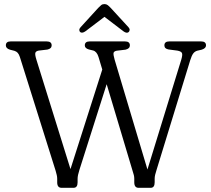

<svg xmlns="http://www.w3.org/2000/svg" viewBox="-20 -898 1008 918"><path d="M766 -681Q766 -700 789.5 -700H941.5Q965 -700 965 -681Q965 -667 944.5 -660.5L923 -655.5Q911 -652 903.8 -642.2Q896.5 -632.5 889.5 -610L728.5 -85.5Q724 -72 721.8 -62.2Q719.5 -52.5 719.5 -43.5V-26.5Q719.5 0 700.5 0H642.5Q622 0 622 -26.5V-43Q622 -52.5 620 -60.5Q618 -68.5 613.5 -82.5L490 -495.5L359.5 -85Q351 -59 351 -43V-26Q351 0 331.5 0H274.5Q253.5 0 253.5 -26V-43Q253.5 -51.5 251.5 -60.5Q249.5 -69.5 246 -81.5L75 -625.5Q70.5 -639 64.5 -645.5Q58.5 -652 49 -655L27.5 -660.5Q8 -666.5 8 -681Q8 -700 31 -700H203Q227 -700 227 -681Q227 -665.5 206.5 -661L164.5 -656Q151.5 -653.5 149 -645.2Q146.5 -637 154 -613L317 -89.5L469 -565.5L451 -625.5Q443 -651.5 425.5 -656.5L405 -661.5Q385.5 -667 385.5 -681Q385.5 -700 409 -700H577.5Q601 -700 601 -681Q601 -665.5 580 -660.5L538 -655.5Q525 -653 523 -645.2Q521 -637.5 528 -613L685 -87.5L846.5 -612Q853.5 -635 850.2 -643.8Q847 -652.5 828 -656L786 -661.5Q766 -665 766 -681ZM595 -744.5Q585.5 -737 570 -748.5L479.5 -817.5L388.5 -748.5Q373 -737.5 363.5 -744.5Q359.5 -748 359.2 -754.5Q359 -761 365 -767.5L449.5 -860Q457.5 -868.5 463.8 -873.5Q470 -878.5 479.5 -878.5Q488.5 -878.5 495 -873.5Q501.5 -868.5 509.5 -860L594.5 -767.5Q600.5 -761 599.8 -754.5Q599 -748 595 -744.5Z"/></svg>

Font: Fraunces 72pt S100 Light
Style: Regular
Weight: 300
Version: Version 1.000; ttfautohint (v1.8.3)